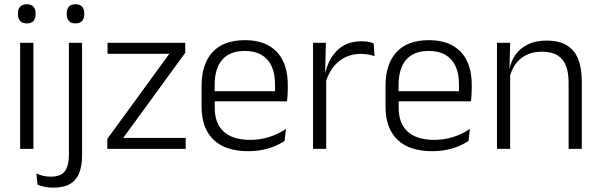

<svg xmlns="http://www.w3.org/2000/svg" viewBox="-20 -684 2757 882"><path d="M72.5 0V-487.5H133.5V0ZM103 -576.5Q83 -576.5 72.8 -587.5Q62.5 -598.5 62.5 -619V-622.5Q62.5 -642.5 72.8 -653.5Q83 -664.5 103 -664.5Q123.5 -664.5 133.5 -653.5Q143.5 -642.5 143.5 -622.5V-619Q143.5 -598.5 133.5 -587.5Q123.5 -576.5 103 -576.5Z M296.5 -45V-487.5H357V-45ZM327 -576.5Q306.5 -576.5 296.5 -587.5Q286.5 -598.5 286.5 -619V-622.5Q286.5 -642.5 296.5 -653.5Q306.5 -664.5 327 -664.5Q347 -664.5 357 -653.5Q367 -642.5 367 -622.5V-619Q367 -598.5 357 -587.5Q347 -576.5 327 -576.5ZM225 178Q204 178 185 174Q166 170 152.5 164.5L147 113Q162 120 178.5 123.8Q195 127.5 213 127.5Q260.5 127.5 278.5 101.8Q296.5 76 296.5 27V-143.5H357V30Q357 76.5 344.2 109.8Q331.5 143 302.5 160.5Q273.5 178 225 178Z M833 -50.5V0H473V-46L758 -437H474V-487.5H831V-441.5L546 -50.5Z M1120.5 10.5Q1015 10.5 960.5 -42.5Q906 -95.5 906 -193.5V-288.5Q906 -390.5 956.8 -445Q1007.5 -499.5 1104.5 -499.5Q1169.5 -499.5 1213.5 -475Q1257.5 -450.5 1279.8 -404.5Q1302 -358.5 1302 -294V-276.5Q1302 -262 1301 -247.5Q1300 -233 1298.5 -218.5H1242.5Q1243.5 -240.5 1243.5 -260.2Q1243.5 -280 1243.5 -296.5Q1243.5 -345.5 1227.8 -379.8Q1212 -414 1181.2 -432Q1150.5 -450 1104.5 -450Q1036 -450 1001 -409.8Q966 -369.5 966 -293.5V-246L966.5 -238V-187.5Q966.5 -154 976.2 -127Q986 -100 1006.2 -80.8Q1026.5 -61.5 1057.2 -51.5Q1088 -41.5 1129 -41.5Q1176.5 -41.5 1217.2 -54.8Q1258 -68 1293.5 -91.5L1287.5 -37Q1256.5 -15.5 1214 -2.5Q1171.5 10.5 1120.5 10.5ZM937.5 -218.5V-265H1285V-218.5Z M1475 -301.5 1459.5 -348 1474.5 -350Q1490.5 -417 1532.5 -455.8Q1574.5 -494.5 1641 -494.5Q1658.5 -494.5 1672.5 -491.8Q1686.5 -489 1696.5 -485L1700.5 -426Q1688 -430.5 1672 -433.5Q1656 -436.5 1637 -436.5Q1580 -436.5 1537 -402.2Q1494 -368 1475 -301.5ZM1418 0V-487.5H1477L1473.5 -341L1478.5 -336V0Z M1965.5 10.5Q1860 10.5 1805.5 -42.5Q1751 -95.5 1751 -193.5V-288.5Q1751 -390.5 1801.8 -445Q1852.5 -499.5 1949.5 -499.5Q2014.5 -499.5 2058.5 -475Q2102.5 -450.5 2124.8 -404.5Q2147 -358.5 2147 -294V-276.5Q2147 -262 2146 -247.5Q2145 -233 2143.5 -218.5H2087.5Q2088.5 -240.5 2088.5 -260.2Q2088.5 -280 2088.5 -296.5Q2088.5 -345.5 2072.8 -379.8Q2057 -414 2026.2 -432Q1995.5 -450 1949.5 -450Q1881 -450 1846 -409.8Q1811 -369.5 1811 -293.5V-246L1811.5 -238V-187.5Q1811.5 -154 1821.2 -127Q1831 -100 1851.2 -80.8Q1871.5 -61.5 1902.2 -51.5Q1933 -41.5 1974 -41.5Q2021.5 -41.5 2062.2 -54.8Q2103 -68 2138.5 -91.5L2132.5 -37Q2101.5 -15.5 2059 -2.5Q2016.5 10.5 1965.5 10.5ZM1782.5 -218.5V-265H2130V-218.5Z M2592 0V-306Q2592 -349.5 2580.2 -381Q2568.5 -412.5 2541.5 -429.5Q2514.5 -446.5 2469 -446.5Q2427 -446.5 2396 -430.5Q2365 -414.5 2346 -386.5Q2327 -358.5 2320 -322.5L2307.5 -367.5H2321Q2327.5 -403.5 2348.2 -432.8Q2369 -462 2404.2 -479.8Q2439.5 -497.5 2490 -497.5Q2549 -497.5 2584.5 -475.5Q2620 -453.5 2636.2 -412.2Q2652.5 -371 2652.5 -312V0ZM2263 0V-487.5H2323.5L2320.5 -367L2323.5 -364V0Z"/></svg>

Font: Anek Latin Medium Light
Style: Regular
Weight: 300
Version: Version 1.003